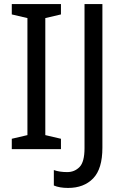

<svg xmlns="http://www.w3.org/2000/svg" viewBox="-20 -734 607 945"><path d="M280 0H38V-51L115 -69V-645L38 -663V-714H280V-663L203 -645V-69L280 -51ZM315 191Q273 191 245 179V103Q259 108 275.5 110.5Q292 113 311 113Q347 113 371.5 88Q396 63 396 -5V-714H484V-7Q484 97 438.5 144Q393 191 315 191Z"/></svg>

Font: Noto Sans Myanmar SemiCondensed
Style: Regular
Weight: 400
Width: 4
Designer: Monotype Design Team
Foundry: Monotype Imaging Inc.
Version: Version 2.107; ttfautohint (v1.8.4.7-5d5b)